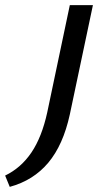

<svg xmlns="http://www.w3.org/2000/svg" viewBox="-149 -438 408 748"><path d="M123 -418H213L123 8Q97 127 39 196Q-19 265 -111 290L-129 246Q-67 216 -26.5 156Q14 96 35 0Z"/></svg>

Font: Ysabeau Infant Semibold
Style: Italic
Weight: 600
Italic angle: -12°
Designer: Christian Thalmann (Catharsis Fonts)
Version: Version 0.003